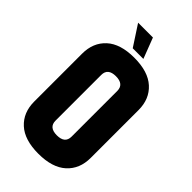

<svg xmlns="http://www.w3.org/2000/svg" viewBox="-260 -923 1008 1008"><g transform="rotate(45 244.5 -418.5)"><path d="M128 -847H238L282 -732H203ZM304 -516Q304 -566 244.5 -566Q185 -566 185 -516V-177Q185 -127 244.5 -127Q304 -127 304 -177ZM35 -524Q35 -606 88 -654.5Q141 -703 244 -703Q347 -703 400.5 -654.5Q454 -606 454 -524V-169Q454 -87 400.5 -38.5Q347 10 244 10Q141 10 88 -38.5Q35 -87 35 -169Z"/></g></svg>

Font: Khand
Style: Bold
Weight: 700
Designer: Devanagari: Sanchit Sawaria, Jyotish Sonowal; Latin: Satya Rajpurohit
Foundry: Indian Type Foundry
Version: Version 1.101;PS 1.0;hotconv 1.0.78;makeotf.lib2.5.61930; tt